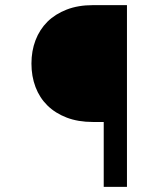

<svg xmlns="http://www.w3.org/2000/svg" viewBox="-20 -731 640 751"><path d="M385.7 0H476.6V-710.9H343.3Q285.6 -710.9 241 -693.6Q196.3 -676.3 165.5 -646Q134.8 -615.2 118.9 -573.5Q103 -531.7 103 -482.4Q103 -432.6 118.9 -390.6Q134.8 -348.6 165.5 -318.4Q196.3 -288.1 241 -271Q285.6 -253.9 343.3 -253.9H385.7Z"/></svg>

Font: Roboto Mono
Style: Regular
Weight: 400
Monospace: yes
Designer: Google
Version: Version 3.000